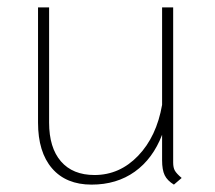

<svg xmlns="http://www.w3.org/2000/svg" viewBox="-20 -490 582 520"><path d="M472 -8 451 10Q433 -1 426 -15.5Q419 -30 419 -56V-125Q394 -60 345 -25Q296 10 228 10Q159 10 121 -34Q83 -78 83 -158V-470H113V-158Q113 -90 145 -53Q177 -16 236 -16Q304 -16 354 -68Q404 -120 419 -206V-470H449V-50Q449 -36 453.5 -28Q458 -20 472 -8Z"/></svg>

Font: KoHo ExtraLight
Style: Regular
Weight: 275
Version: Version 1.000; ttfautohint (v1.6)